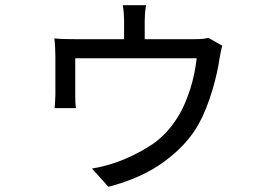

<svg xmlns="http://www.w3.org/2000/svg" viewBox="-20 -641 1040 735"><path d="M831 -466Q828 -457 825 -442Q822 -427 820 -415Q817 -392 810 -361Q803 -330 793 -296Q783 -262 769.5 -228Q756 -194 740 -165Q696 -87 609.5 -23Q523 41 395 74L332 4Q355 1 382.5 -6.5Q410 -14 427 -20Q493 -44 554 -82.5Q615 -121 658 -189Q674 -214 686.5 -242.5Q699 -271 708.5 -301Q718 -331 724 -361Q730 -391 733 -418H268V-275Q268 -264 268.5 -250Q269 -236 271 -227H189Q190 -238 191 -252.5Q192 -267 192 -279V-424Q192 -438 191 -459Q190 -480 188 -494Q205 -492 228 -491.5Q251 -491 272 -491H455V-562Q455 -573 454 -588Q453 -603 450 -621H539Q536 -603 535 -588Q534 -573 534 -562V-491H722Q745 -491 757.5 -492.5Q770 -494 778 -496Z"/></svg>

Font: SpoqaHanSans-Regular
Style: Regular
Weight: 400
Designer: [Spoqa Han Sans] Dong-huui Kim \uAE40 \uB3D9 \uD718  Younghwa Kang \uAC15 \uC601 \uD654  [Noto Sans] Ryoko NISHIZUKA \u8
Foundry: Spoqa (http://www.spoqa-han-sans.com)
Version: Version 2.000